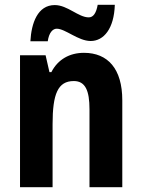

<svg xmlns="http://www.w3.org/2000/svg" viewBox="-20 -776 588 796"><path d="M106 -605H178C183 -641 199 -657 215 -657C251 -657 304 -606 356 -606C410 -606 453 -657 456 -756H385C379 -722 367 -704 348 -704C305 -704 260 -755 207 -755C136 -755 110 -680 106 -605ZM328 -557C269 -557 220 -530 193 -477H185L169 -547H63V0H198V-261C198 -387 220 -440 286 -440C334 -440 351 -400 351 -323V0H487V-360C487 -491 427 -557 328 -557Z"/></svg>

Font: Noto Sans Armenian Condensed
Style: Regular
Weight: 400
Width: 3
Designer: Monotype Design Team
Foundry: Monotype Imaging Inc.
Version: Version 2.008